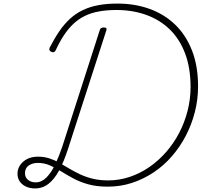

<svg xmlns="http://www.w3.org/2000/svg" viewBox="-20 -1035 1149 1076"><path d="M176 21Q148 21 125.5 10.5Q103 0 90.5 -18.5Q78 -37 78 -61Q78 -87 92 -108.5Q106 -130 131.5 -143.5Q157 -157 193 -157Q227 -157 256.5 -147.5Q286 -138 313 -122.5Q340 -107 368.5 -90Q397 -73 429 -58Q461 -43 499.5 -33.5Q538 -24 586 -24Q648 -24 706.5 -43.5Q765 -63 816.5 -98.5Q868 -134 910.5 -182.5Q953 -231 983.5 -289Q1014 -347 1031 -413Q1048 -479 1048 -547Q1048 -654 1017.5 -735Q987 -816 931.5 -870Q876 -924 799.5 -951.5Q723 -979 633 -979Q579 -979 535 -971Q491 -963 456 -946Q421 -929 392.5 -902.5Q364 -876 339 -838.5Q314 -801 292 -753Q287 -744 280.5 -742.5Q274 -741 265 -746Q259 -749 257 -754.5Q255 -760 259 -769Q285 -820 312.5 -860Q340 -900 372 -929.5Q404 -959 443.5 -978Q483 -997 531 -1006Q579 -1015 638 -1015Q735 -1015 817.5 -985.5Q900 -956 961 -897.5Q1022 -839 1056 -752Q1090 -665 1090 -551Q1090 -477 1072 -407Q1054 -337 1021.5 -274.5Q989 -212 943.5 -159.5Q898 -107 841 -69Q784 -31 719.5 -10Q655 11 584 11Q522 11 475 -2Q428 -15 391 -35Q354 -55 322 -75Q290 -95 259 -108.5Q228 -122 192 -122Q162 -122 141 -107.5Q120 -93 120 -64Q120 -41 137 -27Q154 -13 180 -13Q213 -13 240 -40Q267 -67 288.5 -112Q310 -157 328 -210L539 -866Q541 -874 546.5 -877.5Q552 -881 562 -881Q572 -881 575.5 -877Q579 -873 576 -865L360 -197Q338 -129 311.5 -80Q285 -31 252 -5Q219 21 176 21Z"/></svg>

Font: Playwrite RO Thin
Style: Regular
Weight: 250
Version: Version 1.002